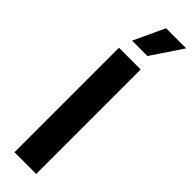

<svg xmlns="http://www.w3.org/2000/svg" viewBox="-324 -952 945 945"><g transform="rotate(45 148.5 -479.5)"><path d="M211.6 -727.3H60.4V0H211.6ZM81.3 -797.6H188.2L296.5 -959.2H156.6Z"/></g></svg>

Font: Inter-Hewn
Style: Bold
Weight: 700
Designer: Rasmus Andersson
Foundry: rsms
Version: Version 3.012;git-f93a4a705